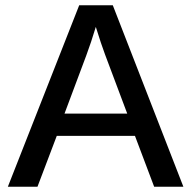

<svg xmlns="http://www.w3.org/2000/svg" viewBox="-20 -708 726 728"><path d="M195.3 -192.9 122.1 0H9.8L280.3 -688H407.7L675.3 0H564.5L491.7 -192.9ZM343.3 -606Q335.9 -581.1 325.4 -549.6Q314.9 -518.1 307.1 -497.6L224.6 -277.3H462.4L378.4 -501Q371.6 -519 362.3 -546.6Q353 -574.2 343.3 -606Z"/></svg>

Font: Arimo Medium
Style: Regular
Weight: 500
Designer: Steve Matteson
Foundry: Monotype Imaging Inc.
Version: Version 1.33